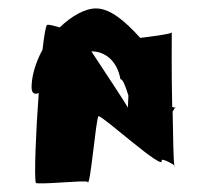

<svg xmlns="http://www.w3.org/2000/svg" viewBox="-20 -695 530 456"><path d="M55 -488C55 -473 62 -470 72 -474C65 -380 61 -276 65 -261C67 -255 185 -268 188 -263C194 -245 208 -416 214 -419C222 -422 371 -286 364 -314C362 -320 388 -308 394 -302C392 -314 391 -369 390 -430C393 -435 395 -439 397 -439C401 -439 395 -439 389 -441C387 -524 388 -612 388 -618C386 -614 337 -608 313 -605C278 -644 242 -675 208 -675C181 -675 149 -656 122 -630C108 -634 96 -637 92 -636C89 -635 85 -612 81 -577C64 -546 55 -513 55 -488ZM197 -573H198C228 -573 258 -552 266 -507C272 -507 278 -490 285 -468C284 -450 284 -438 283 -440C282 -445 227 -527 197 -573ZM394 -302C394 -300 395 -299 395 -299C396 -300 395 -301 394 -302Z"/></svg>

Font: Ampere
Style: SCSuCnd
Weight: 400
Version: Version 1